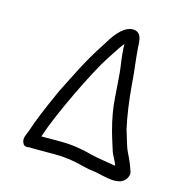

<svg xmlns="http://www.w3.org/2000/svg" viewBox="-99 -746 788 834"><g transform="rotate(15 295.0 -328.5)"><path d="M133 -104C133 -106 135 -108 136 -111C167 -210 277 -436 323 -505C329 -514 334 -522 338 -528L361 -563C369 -575 375 -582 378 -585C378 -562 381 -527 388 -481C391 -461 394 -416 399 -346C402 -303 410 -256 424 -205L432 -177C438 -157 443 -141 450 -120C455 -105 470 -83 476 -64C475 -64 470 -64 462 -66C458 -67 389 -77 363 -84C322 -95 276 -104 222 -104ZM96 -45C99 -44 102 -44 105 -44H213C255 -44 298 -38 341 -26C350 -24 358 -22 368 -20L402 -15C443 -8 517 20 543 -28C548 -38 550 -47 547 -56C540 -79 527 -109 513 -137C503 -157 492 -202 483 -228C470 -286 461 -350 455 -421C449 -501 445 -509 439 -584C438 -624 434 -648 408 -655C376 -661 344 -639 311 -590L289 -555C232 -468 202 -403 156 -312C114 -219 88 -155 78 -122C70 -96 53 -76 67 -53C72 -44 82 -41 96 -45Z"/></g></svg>

Font: Squarish
Style: It
Weight: 400
Foundry: Cannot Into Space Fonts
Version: Version 0.272